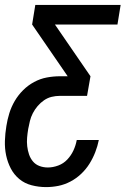

<svg xmlns="http://www.w3.org/2000/svg" viewBox="-24 -540 544 783"><path d="M164 223Q134 223 105 215.5Q76 208 54.5 190Q33 172 20 147Q7 122 1 93.5Q-5 65 -4 34.5Q-3 4 2 -26Q6 -52 14 -78Q22 -104 36 -128Q50 -152 70 -172Q90 -192 115 -205.5Q140 -219 167 -224Q194 -229 220 -229H252L107 -440L120 -520H468L455 -440H200L345 -229L331 -149H219Q203 -149 186.5 -145Q170 -141 155.5 -131Q141 -121 129.5 -107.5Q118 -94 110 -78.5Q102 -63 98 -46.5Q94 -30 91 -14Q88 4 86.5 21.5Q85 39 87 56.5Q89 74 94.5 90Q100 106 110.5 118.5Q121 131 137 137Q153 143 171 143Q192 143 213.5 135Q235 127 250.5 110.5Q266 94 275.5 73.5Q285 53 289 31H379Q374 56 364.5 80.5Q355 105 341 127.5Q327 150 307 169Q287 188 263 200.5Q239 213 214 218Q189 223 164 223Z"/></svg>

Font: Iosevka Term Curly Md Obl
Style: Regular
Weight: 500
Italic angle: -9°
Designer: Belleve Invis
Foundry: Belleve Invis
Version: Version 32.3.0